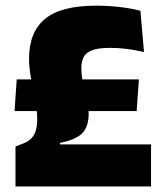

<svg xmlns="http://www.w3.org/2000/svg" viewBox="-20 -674 591 694"><path d="M32.5 -272.5 40.5 -387H482L474 -272.5ZM196.5 -152H526V0H36V-144.5L64.5 -155.5Q82.5 -162.5 93.5 -174Q104.5 -185.5 109.5 -202.5Q114.5 -219.5 114.5 -243Q114.5 -266.5 110 -293.5Q105.5 -320.5 99.8 -349.2Q94 -378 89.5 -406.8Q85 -435.5 85 -462Q85 -557.5 142.5 -605.5Q200 -653.5 327.5 -653.5Q369.5 -653.5 411.5 -648.8Q453.5 -644 487.5 -635L500.5 -486Q469.5 -493 439.8 -497Q410 -501 378 -501Q335 -501 312.5 -492.2Q290 -483.5 282 -467Q274 -450.5 274 -426.5Q274 -406.5 278 -385.2Q282 -364 287.2 -343Q292.5 -322 296.5 -302Q300.5 -282 300.5 -263.5Q300.5 -216 277 -192.2Q253.5 -168.5 196.5 -157.5Z"/></svg>

Font: Anek Gurmukhi ExtraBold
Style: Regular
Weight: 800
Designer: Sarang Kulkarni (Gurmukhi), Yesha Goshar (Latin)
Foundry: Ek Type
Version: Version 1.003